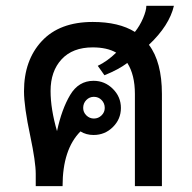

<svg xmlns="http://www.w3.org/2000/svg" viewBox="-20 -636 655 656"><path d="M574.2 -616.2Q558.6 -548.8 488.8 -482.9Q533.2 -424.3 533.2 -314.9V0H440.9V-314.9Q440.9 -380.4 415 -420.9Q385.3 -398.4 336.9 -378.9L314 -411.1Q346.2 -426.3 377 -456.1Q345.7 -474.1 296.9 -474.1Q228 -474.1 190.4 -433.3Q152.8 -392.6 152.8 -325.2Q152.8 -263.7 174.8 -188Q190.9 -263.2 219.7 -311.5Q248.5 -359.9 299.8 -359.9Q337.9 -359.9 365.5 -332.5Q393.1 -305.2 393.1 -267.1Q393.1 -229 365.7 -201.9Q338.4 -174.8 299.8 -174.8Q274.4 -174.8 254.9 -187Q193.8 -125.5 193.8 0H102.1V-42Q102.1 -82.5 83.5 -170.9Q62 -271.5 62 -324.2Q62 -430.2 122.8 -495.6Q183.6 -561 296.9 -561Q386.2 -561 440.9 -526.9Q457.5 -547.4 468.8 -573.7Q480 -600.1 480 -616.2ZM300.8 -231Q315.9 -231 326.9 -241.7Q337.9 -252.4 337.9 -267.1Q337.9 -283.2 327.1 -294.2Q316.4 -305.2 300.8 -305.2Q285.6 -305.2 274.9 -294.2Q264.2 -283.2 264.2 -267.1Q264.2 -252.4 275.1 -241.7Q286.1 -231 300.8 -231Z"/></svg>

Font: IranNastaliq
Style: Regular
Weight: 400
Designer: Hossein Zahedi
Version: Version 1.5